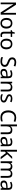

<svg xmlns="http://www.w3.org/2000/svg" viewBox="4044 -4844 810 8939"><g transform="rotate(90 4449.5 -375.0)"><path d="M663 0H558L176 -593H172Q174 -558 177 -506Q180 -454 180 -399V0H97V-714H201L582 -123H586Q585 -139 583.5 -171Q582 -203 580.5 -241Q579 -279 579 -311V-714H663Z M1311 -269Q1311 -136 1243.5 -63Q1176 10 1061 10Q990 10 934.5 -22.5Q879 -55 847 -117.5Q815 -180 815 -269Q815 -402 882 -474Q949 -546 1064 -546Q1137 -546 1192.5 -513.5Q1248 -481 1279.5 -419.5Q1311 -358 1311 -269ZM906 -269Q906 -174 943.5 -118.5Q981 -63 1063 -63Q1144 -63 1182 -118.5Q1220 -174 1220 -269Q1220 -364 1182 -418Q1144 -472 1062 -472Q980 -472 943 -418Q906 -364 906 -269Z M1629 -62Q1649 -62 1670 -65.5Q1691 -69 1704 -73V-6Q1690 1 1664 5.5Q1638 10 1614 10Q1572 10 1536.5 -4.5Q1501 -19 1479 -55Q1457 -91 1457 -156V-468H1381V-510L1458 -545L1493 -659H1545V-536H1700V-468H1545V-158Q1545 -109 1568.5 -85.5Q1592 -62 1629 -62Z M2277 -269Q2277 -136 2209.5 -63Q2142 10 2027 10Q1956 10 1900.5 -22.5Q1845 -55 1813 -117.5Q1781 -180 1781 -269Q1781 -402 1848 -474Q1915 -546 2030 -546Q2103 -546 2158.5 -513.5Q2214 -481 2245.5 -419.5Q2277 -358 2277 -269ZM1872 -269Q1872 -174 1909.5 -118.5Q1947 -63 2029 -63Q2110 -63 2148 -118.5Q2186 -174 2186 -269Q2186 -364 2148 -418Q2110 -472 2028 -472Q1946 -472 1909 -418Q1872 -364 1872 -269Z M3093 -191Q3093 -96 3024 -43Q2955 10 2838 10Q2778 10 2727 1Q2676 -8 2642 -24V-110Q2678 -94 2731.5 -81Q2785 -68 2842 -68Q2922 -68 2962.5 -99Q3003 -130 3003 -183Q3003 -218 2988 -242Q2973 -266 2936.5 -286.5Q2900 -307 2835 -330Q2744 -363 2697.5 -411Q2651 -459 2651 -542Q2651 -599 2680 -639.5Q2709 -680 2760.5 -702Q2812 -724 2879 -724Q2938 -724 2987 -713Q3036 -702 3076 -684L3048 -607Q3011 -623 2967.5 -634Q2924 -645 2877 -645Q2810 -645 2776 -616.5Q2742 -588 2742 -541Q2742 -505 2757 -481Q2772 -457 2806 -438Q2840 -419 2898 -397Q2961 -374 3004.5 -347.5Q3048 -321 3070.5 -284Q3093 -247 3093 -191Z M3428 -545Q3526 -545 3573 -502Q3620 -459 3620 -365V0H3556L3539 -76H3535Q3500 -32 3461.5 -11Q3423 10 3355 10Q3282 10 3234 -28.5Q3186 -67 3186 -149Q3186 -229 3249 -272.5Q3312 -316 3443 -320L3534 -323V-355Q3534 -422 3505 -448Q3476 -474 3423 -474Q3381 -474 3343 -461.5Q3305 -449 3272 -433L3245 -499Q3280 -518 3328 -531.5Q3376 -545 3428 -545ZM3454 -259Q3354 -255 3315.5 -227Q3277 -199 3277 -148Q3277 -103 3304.5 -82Q3332 -61 3375 -61Q3443 -61 3488 -98.5Q3533 -136 3533 -214V-262Z M4044 -546Q4140 -546 4189 -499.5Q4238 -453 4238 -349V0H4151V-343Q4151 -472 4031 -472Q3942 -472 3908 -422Q3874 -372 3874 -278V0H3786V-536H3857L3870 -463H3875Q3901 -505 3947 -525.5Q3993 -546 4044 -546Z M4753 -148Q4753 -70 4695 -30Q4637 10 4539 10Q4483 10 4442.5 1Q4402 -8 4371 -24V-104Q4403 -88 4448.5 -74.5Q4494 -61 4541 -61Q4608 -61 4638 -82.5Q4668 -104 4668 -140Q4668 -160 4657 -176Q4646 -192 4617.5 -208Q4589 -224 4536 -244Q4484 -264 4447 -284Q4410 -304 4390 -332Q4370 -360 4370 -404Q4370 -472 4425.5 -509Q4481 -546 4571 -546Q4620 -546 4662.5 -536.5Q4705 -527 4742 -510L4712 -440Q4678 -454 4641 -464Q4604 -474 4565 -474Q4511 -474 4482.5 -456.5Q4454 -439 4454 -409Q4454 -387 4467 -371.5Q4480 -356 4510.5 -341.5Q4541 -327 4592 -307Q4643 -288 4679 -268Q4715 -248 4734 -219.5Q4753 -191 4753 -148Z M5461 -645Q5346 -645 5280 -568Q5214 -491 5214 -357Q5214 -224 5275.5 -146.5Q5337 -69 5460 -69Q5507 -69 5549 -77Q5591 -85 5631 -97V-19Q5591 -4 5548.5 3Q5506 10 5447 10Q5338 10 5265 -35Q5192 -80 5155.5 -163Q5119 -246 5119 -358Q5119 -466 5158.5 -548.5Q5198 -631 5275 -677.5Q5352 -724 5462 -724Q5575 -724 5659 -682L5623 -606Q5590 -621 5549.5 -633Q5509 -645 5461 -645Z M5863 -537Q5863 -497 5858 -462H5864Q5890 -503 5934.5 -524Q5979 -545 6031 -545Q6129 -545 6178 -498.5Q6227 -452 6227 -349V0H6140V-343Q6140 -472 6020 -472Q5930 -472 5896.5 -421.5Q5863 -371 5863 -277V0H5775V-760H5863Z M6596 -545Q6694 -545 6741 -502Q6788 -459 6788 -365V0H6724L6707 -76H6703Q6668 -32 6629.5 -11Q6591 10 6523 10Q6450 10 6402 -28.5Q6354 -67 6354 -149Q6354 -229 6417 -272.5Q6480 -316 6611 -320L6702 -323V-355Q6702 -422 6673 -448Q6644 -474 6591 -474Q6549 -474 6511 -461.5Q6473 -449 6440 -433L6413 -499Q6448 -518 6496 -531.5Q6544 -545 6596 -545ZM6622 -259Q6522 -255 6483.5 -227Q6445 -199 6445 -148Q6445 -103 6472.5 -82Q6500 -61 6543 -61Q6611 -61 6656 -98.5Q6701 -136 6701 -214V-262Z M7041 -363Q7041 -347 7039.5 -321Q7038 -295 7037 -276H7041Q7047 -284 7059 -299Q7071 -314 7083.5 -329.5Q7096 -345 7105 -355L7276 -536H7379L7162 -307L7394 0H7288L7102 -250L7041 -197V0H6954V-760H7041Z M8076 -546Q8167 -546 8212 -499.5Q8257 -453 8257 -349V0H8170V-345Q8170 -472 8061 -472Q7983 -472 7949.5 -427Q7916 -382 7916 -296V0H7829V-345Q7829 -472 7719 -472Q7638 -472 7607 -422Q7576 -372 7576 -278V0H7488V-536H7559L7572 -463H7577Q7602 -505 7644.5 -525.5Q7687 -546 7735 -546Q7861 -546 7899 -456H7904Q7931 -502 7977.5 -524Q8024 -546 8076 -546Z M8626 -545Q8724 -545 8771 -502Q8818 -459 8818 -365V0H8754L8737 -76H8733Q8698 -32 8659.5 -11Q8621 10 8553 10Q8480 10 8432 -28.5Q8384 -67 8384 -149Q8384 -229 8447 -272.5Q8510 -316 8641 -320L8732 -323V-355Q8732 -422 8703 -448Q8674 -474 8621 -474Q8579 -474 8541 -461.5Q8503 -449 8470 -433L8443 -499Q8478 -518 8526 -531.5Q8574 -545 8626 -545ZM8652 -259Q8552 -255 8513.5 -227Q8475 -199 8475 -148Q8475 -103 8502.5 -82Q8530 -61 8573 -61Q8641 -61 8686 -98.5Q8731 -136 8731 -214V-262Z"/></g></svg>

Font: Noto Sans Chakma
Style: Regular
Weight: 400
Designer: Zachary Quinn Scheuren - Monotype Design Team
Foundry: Monotype Imaging Inc.
Version: Version 2.003; ttfautohint (v1.8.4.7-5d5b)